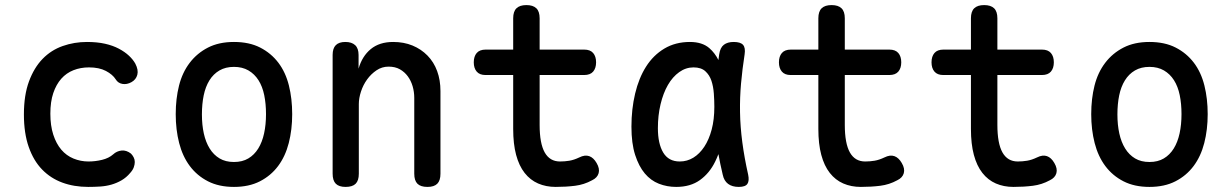

<svg xmlns="http://www.w3.org/2000/svg" viewBox="-20 -725 4840 755"><path d="M74 -275Q74 -351 94 -405Q114 -459 147.5 -493.5Q181 -528 226.5 -544Q272 -560 322 -560Q362 -560 393 -553Q424 -546 447.5 -533.5Q471 -521 487 -506Q503 -491 512 -475Q525 -450 520 -431Q515 -412 497 -402Q479 -392 461.5 -395Q444 -398 435 -413Q423 -432 396.5 -446Q370 -460 330 -460Q297 -460 269 -449Q241 -438 221 -415.5Q201 -393 189.5 -359Q178 -325 178 -278Q178 -231 189.5 -195.5Q201 -160 221 -136.5Q241 -113 269 -101.5Q297 -90 328 -90Q355 -90 381.5 -96.5Q408 -103 425 -118Q439 -131 458 -133Q477 -135 495 -121Q501 -115 505.5 -106.5Q510 -98 510 -88Q510 -78 506 -67Q502 -56 492 -45Q477 -27 458 -16Q439 -5 418 1Q397 7 374 8.5Q351 10 327 10Q271 10 225 -7Q179 -24 145.5 -58.5Q112 -93 93 -147Q74 -201 74 -275Z M900 10Q841 10 798 -12Q755 -34 726.5 -72Q698 -110 684.5 -162.5Q671 -215 671 -276Q671 -337 684 -388.5Q697 -440 726 -478Q755 -516 798 -538Q841 -560 900 -560Q960 -560 1003 -538Q1046 -516 1074.5 -478.5Q1103 -441 1116 -389Q1129 -337 1129 -276Q1129 -215 1115.5 -162.5Q1102 -110 1073.5 -72Q1045 -34 1002 -12Q959 10 900 10ZM900 -88Q933 -88 956.5 -102Q980 -116 995.5 -141Q1011 -166 1018.5 -200.5Q1026 -235 1026 -276Q1026 -317 1019 -351Q1012 -385 996.5 -409.5Q981 -434 957 -448Q933 -462 900 -462Q867 -462 843 -448Q819 -434 803.5 -409Q788 -384 781 -350Q774 -316 774 -275Q774 -234 781.5 -200Q789 -166 804.5 -141Q820 -116 843.5 -102Q867 -88 900 -88Z M1391 -316V-42Q1391 -15 1378.5 -2.5Q1366 10 1339 10Q1313 10 1300.5 -2.5Q1288 -15 1288 -42V-509Q1288 -535 1300.5 -547.5Q1313 -560 1338 -560Q1363 -560 1376.5 -547.5Q1390 -535 1390 -509V-455Q1404 -504 1438 -532Q1472 -560 1526 -560Q1568 -560 1602 -546Q1636 -532 1661 -506.5Q1686 -481 1699 -445.5Q1712 -410 1712 -367V-42Q1712 -15 1699.5 -2.5Q1687 10 1661 10Q1634 10 1621.5 -2.5Q1609 -15 1609 -42V-340Q1609 -364 1602.5 -386Q1596 -408 1583.5 -425Q1571 -442 1552.5 -452.5Q1534 -463 1508 -463Q1482 -463 1460.5 -448.5Q1439 -434 1423.5 -412.5Q1408 -391 1399.5 -365Q1391 -339 1391 -316Z M2277 -530Q2301 -530 2312.5 -516.5Q2324 -503 2324 -480Q2324 -457 2312.5 -443.5Q2301 -430 2277 -430H2102V-234Q2102 -161 2122 -125.5Q2142 -90 2182 -90Q2201 -90 2219 -93Q2237 -96 2258 -106Q2280 -117 2297 -111Q2314 -105 2326 -84Q2339 -62 2334 -44Q2329 -26 2308 -16Q2277 1 2241.5 5.5Q2206 10 2165 10Q2127 10 2096 -3.5Q2065 -17 2043 -45Q2021 -73 2009.5 -116Q1998 -159 1998 -218V-430H1889Q1866 -430 1854.5 -443.5Q1843 -457 1843 -480Q1843 -503 1854.5 -516.5Q1866 -530 1890 -530H1998V-653Q1998 -680 2011 -692.5Q2024 -705 2050 -705Q2076 -705 2089 -692.5Q2102 -680 2102 -653V-530Z M2639 10Q2603 10 2571 -2.5Q2539 -15 2515.5 -43Q2492 -71 2477.5 -116Q2463 -161 2463 -227Q2463 -296 2477.5 -357Q2492 -418 2520.5 -463Q2549 -508 2592.5 -534Q2636 -560 2693 -560Q2741 -560 2769 -536Q2791 -517 2805 -489Q2806 -500 2808 -511Q2812 -538 2826.5 -549Q2841 -560 2865 -560Q2892 -560 2902 -548.5Q2912 -537 2908 -511Q2899 -453 2894 -397Q2889 -341 2890 -283.5Q2891 -226 2899 -165.5Q2907 -105 2922 -38Q2927 -14 2919 -2Q2911 10 2885 10Q2859 10 2843 -2Q2827 -14 2822 -38Q2812 -80 2805 -119Q2799 -103 2792 -89Q2770 -44 2732.5 -17Q2695 10 2639 10ZM2653 -90Q2682 -90 2706.5 -105Q2731 -120 2749.5 -148Q2768 -176 2778.5 -215.5Q2789 -255 2789 -305Q2789 -330 2787 -357.5Q2785 -385 2777.5 -407.5Q2770 -430 2753.5 -445Q2737 -460 2707 -460Q2677 -460 2651 -441.5Q2625 -423 2606.5 -391Q2588 -359 2577.5 -315Q2567 -271 2567 -221Q2567 -160 2588 -125Q2609 -90 2653 -90Z M3477 -530Q3501 -530 3512.5 -516.5Q3524 -503 3524 -480Q3524 -457 3512.5 -443.5Q3501 -430 3477 -430H3302V-234Q3302 -161 3322 -125.5Q3342 -90 3382 -90Q3401 -90 3419 -93Q3437 -96 3458 -106Q3480 -117 3497 -111Q3514 -105 3526 -84Q3539 -62 3534 -44Q3529 -26 3508 -16Q3477 1 3441.5 5.5Q3406 10 3365 10Q3327 10 3296 -3.5Q3265 -17 3243 -45Q3221 -73 3209.5 -116Q3198 -159 3198 -218V-430H3089Q3066 -430 3054.5 -443.5Q3043 -457 3043 -480Q3043 -503 3054.5 -516.5Q3066 -530 3090 -530H3198V-653Q3198 -680 3211 -692.5Q3224 -705 3250 -705Q3276 -705 3289 -692.5Q3302 -680 3302 -653V-530Z M4077 -530Q4101 -530 4112.5 -516.5Q4124 -503 4124 -480Q4124 -457 4112.5 -443.5Q4101 -430 4077 -430H3902V-234Q3902 -161 3922 -125.5Q3942 -90 3982 -90Q4001 -90 4019 -93Q4037 -96 4058 -106Q4080 -117 4097 -111Q4114 -105 4126 -84Q4139 -62 4134 -44Q4129 -26 4108 -16Q4077 1 4041.5 5.5Q4006 10 3965 10Q3927 10 3896 -3.5Q3865 -17 3843 -45Q3821 -73 3809.5 -116Q3798 -159 3798 -218V-430H3689Q3666 -430 3654.5 -443.5Q3643 -457 3643 -480Q3643 -503 3654.5 -516.5Q3666 -530 3690 -530H3798V-653Q3798 -680 3811 -692.5Q3824 -705 3850 -705Q3876 -705 3889 -692.5Q3902 -680 3902 -653V-530Z M4500 10Q4441 10 4398 -12Q4355 -34 4326.5 -72Q4298 -110 4284.5 -162.5Q4271 -215 4271 -276Q4271 -337 4284 -388.5Q4297 -440 4326 -478Q4355 -516 4398 -538Q4441 -560 4500 -560Q4560 -560 4603 -538Q4646 -516 4674.5 -478.5Q4703 -441 4716 -389Q4729 -337 4729 -276Q4729 -215 4715.5 -162.5Q4702 -110 4673.5 -72Q4645 -34 4602 -12Q4559 10 4500 10ZM4500 -88Q4533 -88 4556.5 -102Q4580 -116 4595.5 -141Q4611 -166 4618.5 -200.5Q4626 -235 4626 -276Q4626 -317 4619 -351Q4612 -385 4596.5 -409.5Q4581 -434 4557 -448Q4533 -462 4500 -462Q4467 -462 4443 -448Q4419 -434 4403.5 -409Q4388 -384 4381 -350Q4374 -316 4374 -275Q4374 -234 4381.5 -200Q4389 -166 4404.5 -141Q4420 -116 4443.5 -102Q4467 -88 4500 -88Z"/></svg>

Font: Maple Mono Medium
Style: Regular
Weight: 500
Monospace: yes
Designer: subframe7536
Version: Version 7.000